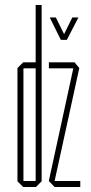

<svg xmlns="http://www.w3.org/2000/svg" viewBox="-20 -750 365 770"><path d="M73 0 50 -23V-477L73 -500H123V-730H147V-23L124 0ZM74 -476V-24H123V-476ZM176 -476V-500H279L298 -477L199 -24H302V0H199L176 -24V-25L274 -476ZM224 -590 180 -679V-680H204L237 -613L270 -680H294V-679L248 -590Z"/></svg>

Font: Foldit Thin Thin
Style: Regular
Weight: 250
Version: Version 1.003